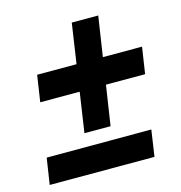

<svg xmlns="http://www.w3.org/2000/svg" viewBox="-101 -789 804 855"><g transform="rotate(-15 300.5 -361.5)"><path d="M233 -208 306 -698.5H428L353.5 -208ZM24 -25.5 42.5 -146.5 525 -147 507 -25.5ZM78.5 -392 97 -514H580.5L562 -392Z"/></g></svg>

Font: Public Sans Thin ExtraBold
Style: Italic
Weight: 800
Italic angle: -8°
Version: Version 2.001